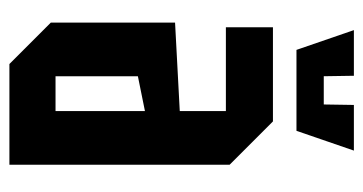

<svg xmlns="http://www.w3.org/2000/svg" viewBox="-202 -570 772 408"><g transform="rotate(90 184.0 -366.0)"><path d="M28 -88V-352L216 -362V-460H38V-560H238L330 -468V0H116ZM142 -273V-98H216V-288ZM203 -732H300L258 -610H86L44 -732H141L142 -668H202Z"/></g></svg>

Font: Tektur Condensed Medium
Style: Regular
Weight: 500
Width: 3
Designer: Adam Jagosz
Foundry: Adam Jagosz
Version: Version 1.005;gftools[0.9.30]